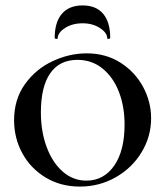

<svg xmlns="http://www.w3.org/2000/svg" viewBox="-20 -677 610 709"><path d="M32 -233Q32 -310 72 -366Q112 -422 174 -451Q236 -480 300 -480Q371 -480 425 -445.5Q479 -411 508.5 -356Q538 -301 538 -240Q538 -173 503 -115Q468 -57 407.5 -22.5Q347 12 275 12Q204 12 148.5 -21.5Q93 -55 62.5 -111Q32 -167 32 -233ZM440 -217Q440 -284 419 -338Q398 -392 358.5 -424Q319 -456 266 -456Q200 -456 165.5 -406.5Q131 -357 131 -262Q131 -191 152.5 -133.5Q174 -76 212 -43Q250 -10 299 -10Q363 -10 401.5 -65Q440 -120 440 -217ZM182 -537Q182 -595 208.5 -626Q235 -657 285 -657Q335 -657 361 -626Q387 -595 387 -537Q387 -534 381.5 -533.5Q376 -533 376 -535Q376 -556 349 -573.5Q322 -591 285 -591Q247 -591 220 -573.5Q193 -556 193 -535Q193 -533 187.5 -533.5Q182 -534 182 -537Z"/></svg>

Font: Cormorant Unicase SemiBold
Style: Regular
Weight: 600
Designer: Christian Thalmann (Catharsis Fonts)
Foundry: Catharsis Fonts
Version: Version 4.000